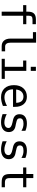

<svg xmlns="http://www.w3.org/2000/svg" viewBox="1407 -2082 686 3540"><g transform="rotate(90 1750.0 -312.0)"><path d="M425.8 -630.9V-568.4H340.8Q300.8 -568.4 285.2 -552.2Q269.5 -536.1 269.5 -493.2V-454.1H425.8V-395.5H269.5V0H195.3V-395.5H74.2V-454.1H195.3V-485.4Q195.3 -560.5 229.5 -595.7Q263.7 -630.9 335.9 -630.9Z M766.6 -164.1Q766.6 -114.3 785.2 -88.9Q803.7 -63.5 838.9 -63.5H926.8V0H832Q765.6 0 728.5 -43Q691.4 -85.9 691.4 -164.1V-576.2H572.3V-634.8H766.6Z M1095.7 -454.1H1286.1V-57.6H1434.6V0H1064.5V-57.6H1211.9V-395.5H1095.7ZM1211.9 -630.9H1286.1V-536.1H1211.9Z M1950.2 -245.1V-209H1627V-207Q1627 -131.8 1666 -91.3Q1705.1 -50.8 1775.4 -50.8Q1811.5 -50.8 1850.1 -62.5Q1888.7 -74.2 1932.6 -97.7V-22.5Q1890.6 -5.9 1851.1 2.9Q1811.5 11.7 1774.4 11.7Q1668.9 11.7 1609.4 -51.8Q1549.8 -115.2 1549.8 -226.6Q1549.8 -335 1607.9 -399.9Q1666 -464.8 1763.7 -464.8Q1850.6 -464.8 1900.4 -405.8Q1950.2 -346.7 1950.2 -245.1ZM1876 -267.6Q1874 -333 1844.7 -367.2Q1815.4 -401.4 1759.8 -401.4Q1707 -401.4 1671.9 -365.7Q1636.7 -330.1 1630.9 -266.6Z M2391.6 -437.5V-364.3Q2360.4 -383.8 2328.1 -393.1Q2295.9 -402.3 2261.7 -402.3Q2210.9 -402.3 2186 -385.7Q2161.1 -369.1 2161.1 -335.9Q2161.1 -305.7 2179.7 -290.5Q2198.2 -275.4 2272.5 -260.7L2302.7 -254.9Q2358.4 -245.1 2386.7 -213.4Q2415 -181.6 2415 -130.9Q2415 -64.5 2367.7 -26.4Q2320.3 11.7 2234.4 11.7Q2200.2 11.7 2163.6 4.9Q2127 -2 2084 -16.6V-92.8Q2126 -72.3 2164.1 -61Q2202.1 -49.8 2236.3 -49.8Q2286.1 -49.8 2313 -70.3Q2339.8 -90.8 2339.8 -126Q2339.8 -178.7 2240.2 -198.2L2237.3 -199.2L2210 -205.1Q2144.5 -216.8 2115.2 -247.1Q2085.9 -277.3 2085.9 -328.1Q2085.9 -393.6 2129.9 -429.2Q2173.8 -464.8 2255.9 -464.8Q2292 -464.8 2325.7 -458Q2359.4 -451.2 2391.6 -437.5Z M2891.6 -437.5V-364.3Q2860.4 -383.8 2828.1 -393.1Q2795.9 -402.3 2761.7 -402.3Q2710.9 -402.3 2686 -385.7Q2661.1 -369.1 2661.1 -335.9Q2661.1 -305.7 2679.7 -290.5Q2698.2 -275.4 2772.5 -260.7L2802.7 -254.9Q2858.4 -245.1 2886.7 -213.4Q2915 -181.6 2915 -130.9Q2915 -64.5 2867.7 -26.4Q2820.3 11.7 2734.4 11.7Q2700.2 11.7 2663.6 4.9Q2627 -2 2584 -16.6V-92.8Q2626 -72.3 2664.1 -61Q2702.1 -49.8 2736.3 -49.8Q2786.1 -49.8 2813 -70.3Q2839.8 -90.8 2839.8 -126Q2839.8 -178.7 2740.2 -198.2L2737.3 -199.2L2710 -205.1Q2644.5 -216.8 2615.2 -247.1Q2585.9 -277.3 2585.9 -328.1Q2585.9 -393.6 2629.9 -429.2Q2673.8 -464.8 2755.9 -464.8Q2792 -464.8 2825.7 -458Q2859.4 -451.2 2891.6 -437.5Z M3263.7 -583V-454.1H3432.6V-395.5H3263.7V-149.4Q3263.7 -98.6 3282.7 -79.1Q3301.8 -59.6 3348.6 -59.6H3432.6V0H3340.8Q3257.8 0 3223.1 -33.7Q3188.5 -67.4 3188.5 -149.4V-395.5H3067.4V-454.1H3188.5V-583Z"/></g></svg>

Font: BabelStone Xiangqi Colour
Style: Regular
Weight: 400
Designer: Andrew West
Foundry: BabelStone
Version: Version 11.001 November 01, 2021